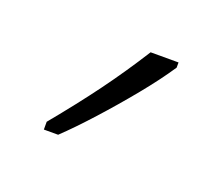

<svg xmlns="http://www.w3.org/2000/svg" viewBox="-46 -824 321 278"><g transform="rotate(20 115.0 -685.0)"><path d="M190 -756Q174 -732 151.5 -704.5Q129 -677 105 -650.5Q81 -624 62 -606H40V-618Q73 -658 98 -692Q123 -726 147 -764H190Z"/></g></svg>

Font: Noto Sans Myanmar UI ExtraCondensed ExtraLight
Style: Regular
Weight: 200
Width: 2
Designer: Monotype Design Team
Foundry: Monotype Imaging Inc.
Version: Version 2.103; ttfautohint (v1.8.4.7-5d5b)